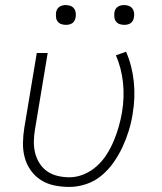

<svg xmlns="http://www.w3.org/2000/svg" viewBox="-20 -729 640 757"><path d="M253 8Q223 8 194 2Q165 -4 141.5 -19Q118 -34 101.5 -57Q85 -80 77.5 -108Q70 -136 70.5 -165.5Q71 -195 76 -226L125 -520H168L118 -219Q114 -196 113.5 -172Q113 -148 118.5 -126Q124 -104 136 -85Q148 -66 166 -53.5Q184 -41 207 -35.5Q230 -30 254 -30Q282 -30 310 -41.5Q338 -53 361 -73.5Q384 -94 400.5 -120Q417 -146 428.5 -173.5Q440 -201 448 -229Q456 -257 461 -286Q471 -345 465 -402.5Q459 -460 437 -511L477 -525Q501 -470 507.5 -407Q514 -344 503 -280Q498 -247 488 -214.5Q478 -182 463.5 -150.5Q449 -119 428.5 -89.5Q408 -60 380.5 -37Q353 -14 319.5 -3Q286 8 253 8ZM470 -631Q460 -631 451.5 -634Q443 -637 437.5 -644Q432 -651 431 -660.5Q430 -670 431 -680Q432 -686 435 -692Q438 -698 444 -702Q450 -706 456.5 -707.5Q463 -709 469 -709Q479 -709 487.5 -706Q496 -703 501.5 -696Q507 -689 508.5 -679.5Q510 -670 508 -660Q507 -654 504 -648Q501 -642 495.5 -638Q490 -634 483 -632.5Q476 -631 470 -631ZM240 -631Q230 -631 221.5 -634Q213 -637 207.5 -644Q202 -651 201 -660.5Q200 -670 201 -680Q202 -686 205 -692Q208 -698 214 -702Q220 -706 226.5 -707.5Q233 -709 239 -709Q249 -709 257.5 -706Q266 -703 271.5 -696Q277 -689 278.5 -679.5Q280 -670 278 -660Q277 -654 274 -648Q271 -642 265.5 -638Q260 -634 253 -632.5Q246 -631 240 -631Z"/></svg>

Font: Iosevka XLt Ex Obl
Style: Regular
Weight: 200
Width: 7
Italic angle: -9°
Monospace: yes
Designer: Belleve Invis
Foundry: Belleve Invis
Version: Version 32.5.0; ttfautohint (v1.8.4)